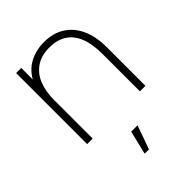

<svg xmlns="http://www.w3.org/2000/svg" viewBox="-230 -665 1032 1032"><g transform="rotate(-45 286.5 -148.5)"><path d="M285 120 252 255H285L333 120ZM471 -286Q471 -362 450.2 -412Q429.5 -462 390 -486.5Q350.5 -511 294 -511Q231 -511 190.2 -482.2Q149.5 -453.5 130.8 -404.8Q112 -356 112 -295L73 -294Q73 -382.5 102.5 -440.5Q132 -498.5 181.8 -525.2Q231.5 -552 294 -552Q362 -552 411.2 -521Q460.5 -490 486.8 -431.8Q513 -373.5 513 -294V0H471ZM70 0V-540H109V-430H112V0Z"/></g></svg>

Font: Hauora
Style: Regular
Weight: 400
Designer: Wayne Shih
Foundry: WCYS
Version: Version 1.001